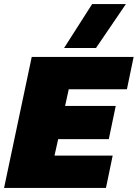

<svg xmlns="http://www.w3.org/2000/svg" viewBox="-36 -924 677 944"><path d="M279 -688 417 -904H583L436 -688ZM-16 0 120 -644H621L588 -485H302L284 -403H533L499 -240H250L232 -159H518L485 0Z"/></svg>

Font: Kanit ExtraBold
Style: Italic
Weight: 800
Italic angle: -12°
Designer: Katatrad Team
Foundry: CadsonDemak
Version: Version 2.000; ttfautohint (v1.8.3)